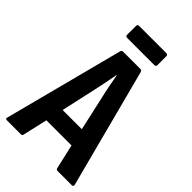

<svg xmlns="http://www.w3.org/2000/svg" viewBox="-243 -883 962 962"><g transform="rotate(45 238.0 -401.5)"><path d="M8 0Q-4 0 0 -12L165 -646Q168 -655 177 -655H298Q307 -655 311 -646L477 -12Q479 0 468 0H367Q358 0 356 -9L326 -140H148L118 -9Q117 0 107 0ZM209 -414 169 -234H305L265 -414Q257 -447 250.5 -480.5Q244 -514 238 -548H236Q224 -481 209 -414ZM142 -718Q131 -718 131 -729V-792Q131 -803 142 -803H334Q346 -803 346 -792V-729Q346 -718 334 -718Z"/></g></svg>

Font: Sofia Sans Condensed
Style: Bold
Weight: 700
Designer: Botio Nikoltchev, Ani Petrova
Foundry: lettersoup
Version: Version 4.101; ttfautohint (v1.8.4.7-5d5b)